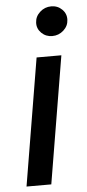

<svg xmlns="http://www.w3.org/2000/svg" viewBox="-54 -789 370 820"><g transform="rotate(-5 131.0 -378.5)"><path d="M25.9 0 116.8 -545.5H223L132.1 0ZM191.8 -630.7Q164.4 -630.7 145.4 -649.3Q126.4 -668 127.8 -693.9Q128.9 -720.2 149.5 -738.8Q170.1 -757.5 197.8 -757.5Q225.5 -757.5 244.3 -738.8Q263.1 -720.2 261.7 -693.9Q260.7 -668 240.1 -649.3Q219.5 -630.7 191.8 -630.7Z"/></g></svg>

Font: Karasuma Gothic
Style: Medium Italic
Weight: 500
Italic angle: 9.39998°
Designer: Rasmus Andersson / Ryoko Nishizuka
Foundry: Genbu
Version: Version 1.00